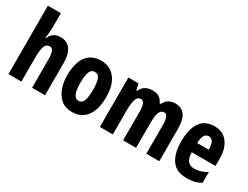

<svg xmlns="http://www.w3.org/2000/svg" viewBox="-69 -1298 2389 1847"><g transform="rotate(30 1125.5 -375.0)"><path d="M200 -604Q200 -575 197 -541.5Q194 -508 188 -481H196Q229 -560 315 -560Q387 -560 425 -508Q463 -456 463 -361V0H319V-317Q319 -431 271 -431Q228 -431 214 -389.5Q200 -348 200 -259V0H56V-760H200Z M982 -276Q982 -221 971 -169.5Q960 -118 934.5 -77.5Q909 -37 867.5 -13.5Q826 10 766 10Q691 10 643.5 -30Q596 -70 573.5 -135.5Q551 -201 551 -276Q551 -357 573 -421.5Q595 -486 643 -522.5Q691 -559 768 -559Q865 -559 923.5 -486Q982 -413 982 -276ZM697 -274Q697 -114 767 -114Q805 -114 821 -153.5Q837 -193 837 -276Q837 -358 821 -396.5Q805 -435 767 -435Q730 -435 713.5 -396.5Q697 -358 697 -274Z M1590 -559Q1732 -559 1732 -360V0H1588V-315Q1588 -372 1576.5 -401.5Q1565 -431 1540 -431Q1503 -431 1488.5 -392Q1474 -353 1474 -271V0H1330V-316Q1330 -431 1282 -431Q1244 -431 1230 -388Q1216 -345 1216 -255V0H1072V-549H1185L1200 -480H1210Q1226 -522 1261 -540.5Q1296 -559 1337 -559Q1385 -559 1414 -538.5Q1443 -518 1455 -485H1469Q1504 -559 1590 -559Z M2024 -558Q2119 -558 2171 -492Q2223 -426 2223 -310V-231H1960Q1961 -166 1985 -136Q2009 -106 2057 -106Q2094 -106 2127 -116Q2160 -126 2197 -149V-29Q2162 -8 2123.5 1Q2085 10 2041 10Q1924 10 1871.5 -64.5Q1819 -139 1819 -272Q1819 -411 1871 -484.5Q1923 -558 2024 -558ZM2025 -447Q1998 -447 1979.5 -421.5Q1961 -396 1961 -334H2089Q2089 -447 2025 -447Z"/></g></svg>

Font: Noto Sans Gurmukhi ExtraCondensed ExtraBold
Style: Regular
Weight: 800
Width: 2
Designer: Jelle Bosma - Monotype Design Team
Foundry: Monotype Imaging Inc.
Version: Version 2.004; ttfautohint (v1.8.4.7-5d5b)